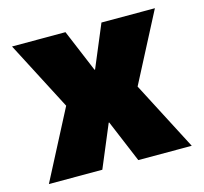

<svg xmlns="http://www.w3.org/2000/svg" viewBox="-82 -611 744 701"><g transform="rotate(-15 290.0 -260.0)"><path d="M20 0 155 -260 20 -520H222L289 -360H291L358 -520H560L425 -260L560 0H358L291 -160H289L222 0Z"/></g></svg>

Font: M PLUS 1 Black
Style: Regular
Weight: 900
Designer: Coji Morishita
Foundry: UNDERFOREST DESIGN
Version: Version 1.001